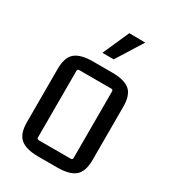

<svg xmlns="http://www.w3.org/2000/svg" viewBox="-173 -784 787 882"><g transform="rotate(30 221.0 -343.0)"><path d="M306 -431H136Q126 -431 126 -421V-69Q126 -59 136 -59H306Q315 -59 315 -69V-421Q315 -431 306 -431ZM47 -104V-386Q47 -448 76.5 -472.5Q106 -497 171 -497H271Q337 -497 366 -472.5Q395 -448 395 -386V-104Q395 -43 366 -18Q337 7 271 7H171Q106 7 76.5 -18Q47 -43 47 -104ZM188 -553H248L335 -692L250 -693Z"/></g></svg>

Font: Gemunu Libre ExtraLight
Style: Regular
Weight: 400
Version: Version 1.100